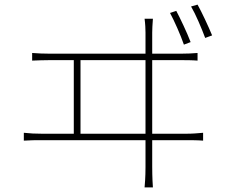

<svg xmlns="http://www.w3.org/2000/svg" viewBox="-20 -791 996 830"><path d="M158 -185H609V-70C609 -60 609 -23 605 19H641C638 -22 638 -61 638 -72V-185H790C805 -185 835 -185 858 -183V-217C835 -215 814 -213 790 -213H638V-531H764C780 -531 810 -531 834 -529V-562C810 -560 789 -559 764 -559H638V-650C638 -661 639 -687 641 -710H605C608 -689 609 -663 609 -650V-559H193C169 -559 144 -560 119 -562V-529C145 -530 169 -531 193 -531H299V-213H158C134 -213 110 -214 83 -217V-183C111 -185 134 -185 158 -185ZM328 -531H609V-213H328ZM806 -763C826 -729 851 -670 867 -627L897 -638C880 -679 852 -739 834 -771ZM715 -735C733 -702 761 -639 775 -598L804 -609C789 -649 759 -712 742 -744Z"/></svg>

Font: Kinto Sans Thin
Style: Regular
Weight: 100
Designer: Authors: Ryoko NISHIZUKA  (kana & ideographs); Paul D. Hunt (Latin, Greek & Cyrillic); Wenlong ZHANG  (bopomofo); Sandol
Foundry: Adobe Systems Incorporated, ookami Inc.
Version: Version 0.001